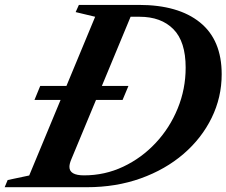

<svg xmlns="http://www.w3.org/2000/svg" viewBox="-84 -782 946 802"><path d="M-64.5 0 -52 -30 38 -49 169 -364.5H60L84 -423H193.5L313.5 -712L232 -731.5L245.5 -761.5H496Q661 -761.5 751.5 -688.2Q842 -615 842 -472Q842 -375.5 800.2 -290Q758.5 -204.5 682.8 -139.2Q607 -74 504 -37Q401 0 278.5 0ZM267 -49.5Q354 -49.5 430.8 -85.8Q507.5 -122 566.2 -184.8Q625 -247.5 658.2 -328.8Q691.5 -410 691.5 -499.5Q691.5 -608.5 640.2 -660.2Q589 -712 499 -712H461.5L341.5 -423H452.5L428 -364.5H317L214.5 -118Q206 -98.5 206 -85Q206 -49.5 267 -49.5Z"/></svg>

Font: Libre Caslon Text SemiBold Italic
Style: Regular
Weight: 600
Italic angle: -22.583°
Designer: Pablo Impallari, Rodrigo Fuenzalida, Katja Schimmel
Foundry: Pablo Impallari, Rodrigo Fuenzalida
Version: Version 2.000